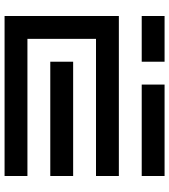

<svg xmlns="http://www.w3.org/2000/svg" viewBox="30 -770 740 840"><g transform="rotate(90 400.0 -350.0)"><path d="M50 -700V-600H250V-700ZM350 -600H750V-700H350ZM50 -500V0H750V-100H150V-400H750V-500ZM750 -200V-300H250V-200Z"/></g></svg>

Font: Mourier
Style: Regular
Weight: 400
Designer: Eric Mourier
Foundry: Velvetyne Type Foundry
Version: Version 2.000;hotconv 1.0.109;makeotfexe 2.5.65596